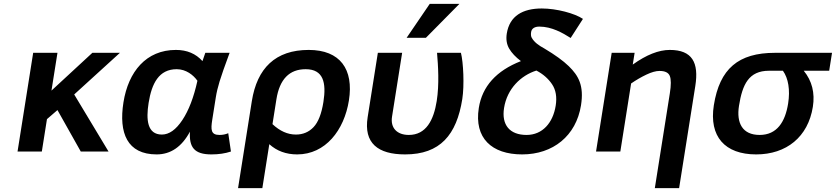

<svg xmlns="http://www.w3.org/2000/svg" viewBox="-20 -786 4336 996"><path d="M543 0 364.9 -296 602.1 -512H459.1L247 -316L278.1 -512H152.1L71 0H197L223.6 -168L278.1 -215L399 0Z M1081.1 -165 1099.5 -281C1103.5 -306.3 1110 -333.8 1119.1 -363.5C1128.1 -393.2 1145.4 -442.7 1171.1 -512H1045.1L1030.3 -469C995.7 -507.7 949.8 -527 892.5 -527C738.4 -527 645.7 -414.6 620.4 -255C595.2 -96 639.9 15 792.6 15C865.3 15 922.9 -24.3 965.3 -103C960.6 -22.4 987.3 15 1076.6 15C1114.6 15 1148.4 10 1178 0L1164 -95C1150.4 -89 1135.3 -86 1118.6 -86C1073.7 -86 1072.9 -113 1081.1 -165ZM750.9 -252C767 -353.4 804.5 -427 896.6 -427C945 -427 983.1 -396.9 1004.1 -367C985.2 -281 959.1 -213 925.8 -163C892.6 -113 857.3 -88 819.9 -88C743.8 -88 737.1 -164.8 750.9 -252Z M1790 -265C1815.6 -426.9 1744.4 -527 1581.5 -527C1408.9 -527 1313.5 -432.5 1286.3 -261L1214.9 190H1340.9L1377 -38C1416.1 -2.7 1464.3 15 1521.6 15C1668.2 15 1765.5 -110.2 1790 -265ZM1657.7 -257C1648 -195.7 1630.9 -152.2 1606.5 -126.5C1582.1 -100.8 1551.6 -88 1514.9 -88C1472.3 -88 1431.8 -106 1393.5 -142L1413.9 -271C1430.4 -375 1481 -427 1565.6 -427C1657.7 -427 1673.5 -357 1657.7 -257Z M2081.6 15C2263.2 15 2348.6 -86.2 2378.1 -272C2389.4 -343.7 2383.6 -462.5 2371.1 -512H2247.1C2252.8 -446.1 2259.2 -348.8 2245.5 -262C2229.8 -162.8 2190.4 -86 2100.6 -86C2040.9 -86 2004.2 -121.1 2013.7 -181L2066.1 -512H1940.1L1887.2 -178C1865.8 -43.2 1940.5 15 2081.6 15ZM2189.4 -590 2363.3 -766H2209.3L2089.4 -590Z M2608.9 -612C2604.2 -582 2608.4 -555.8 2621.5 -533.5C2634.6 -511.2 2654.9 -489.7 2682.3 -469C2554.4 -419 2481.5 -338 2463.8 -226C2439.1 -69.8 2530.6 15 2688.6 15C2848.6 15 2968.8 -81.1 2994 -240C3010 -341.1 2981.8 -392.9 2930.2 -443C2901.3 -471 2859.4 -501.3 2804.6 -534C2774.4 -550.4 2751.7 -566.6 2738.4 -590C2734.3 -597.3 2733.2 -607.3 2735.2 -620C2738.2 -639 2754.7 -648 2777.6 -648C2842.8 -648 2899.3 -614.9 2940.3 -589L3004 -688C2961.7 -716.6 2867.3 -742 2790.5 -742C2692.2 -742 2623.5 -703.9 2608.9 -612ZM2711.6 -86C2623.8 -86 2580.9 -138.2 2594.8 -226C2610.7 -326.3 2682.3 -394.6 2762.5 -420C2797 -402 2824.1 -378.3 2843.8 -349C2863.5 -319.7 2869.8 -282.7 2862.7 -238C2848.7 -149.4 2794.7 -86 2711.6 -86Z M3454.5 -527C3397.1 -527 3333.1 -501.7 3262.4 -451L3272.1 -512H3153.1L3072 0H3198L3253.9 -353C3280.1 -371 3306.5 -386.3 3333.2 -399C3359.9 -411.7 3382.5 -418 3401.2 -418C3429.9 -418 3447.7 -409.3 3454.6 -392C3461.5 -374.7 3461.6 -344.7 3454.8 -302L3376.9 190H3502.9L3586.9 -340C3606.1 -461.4 3571 -527 3454.5 -527Z M3683 -240C3657.4 -78 3740 15 3902.6 15C4059.8 15 4172 -75.9 4196.7 -232C4208.1 -304 4192.4 -366.3 4149.4 -419H4281.4L4296.1 -512H4000.1C3810.5 -512 3713 -429.6 3683 -240ZM4068.4 -249C4053.3 -153.5 4010.4 -86 3920.6 -86C3830.8 -86 3799.5 -148.4 3813.5 -237C3831.1 -348 3864.1 -419 3969.4 -419H4041.4C4069.5 -379.8 4079.6 -319.6 4068.4 -249Z"/></svg>

Font: Fog Sans
Style: It
Weight: 700
Foundry: Intel Corporation
Version: Version 1.00